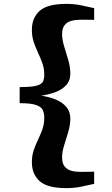

<svg xmlns="http://www.w3.org/2000/svg" viewBox="-20 -830 580 991"><path d="M322 141Q225.5 141 185 105.2Q144.5 69.5 144.5 7Q144.5 -27 154.2 -55.2Q164 -83.5 176.5 -109.5Q189 -135.5 198.8 -162.8Q208.5 -190 208.5 -221.5Q208.5 -243 201.8 -260Q195 -277 168.5 -287.2Q142 -297.5 81.5 -297.5V-380.5Q142 -380.5 168.5 -387.8Q195 -395 201.8 -409.2Q208.5 -423.5 208.5 -444.5Q208.5 -476 198.8 -503.5Q189 -531 176.5 -557.5Q164 -584 154.2 -612.5Q144.5 -641 144.5 -675.5Q144.5 -738.5 185 -774.2Q225.5 -810 322 -810Q362.5 -810 397.2 -802.8Q432 -795.5 466 -788V-727.5Q450.5 -728 429.2 -728Q408 -728 392.5 -728Q368.5 -728 347.5 -722.2Q326.5 -716.5 313.5 -700.2Q300.5 -684 300.5 -652.5Q300.5 -625 311.2 -590.5Q322 -556 332.5 -519.8Q343 -483.5 343 -449.5Q343 -414 322.2 -391Q301.5 -368 267.2 -355Q233 -342 192.5 -336Q233 -330.5 267.2 -316.5Q301.5 -302.5 322.2 -278.2Q343 -254 343 -218.5Q343 -185.5 332.5 -149.8Q322 -114 311.2 -80.2Q300.5 -46.5 300.5 -18.5Q300.5 13 313.5 29.2Q326.5 45.5 347.5 51.2Q368.5 57 392.5 57Q408.5 57 429.5 56.8Q450.5 56.5 466 56V119Q432 126.5 397.2 133.8Q362.5 141 322 141Z"/></svg>

Font: Merriweather Black
Style: Regular
Weight: 900
Designer: Eben Sorkin
Foundry: Eben Sorkin
Version: Version 2.200;gftools[0.9.31]